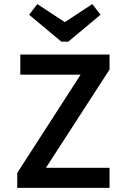

<svg xmlns="http://www.w3.org/2000/svg" viewBox="-20 -916 620 936"><path d="M64 0V-73L373 -552H79V-650H514V-577L204 -98H514V0ZM279 -713 122 -844 162 -896 296 -808 430 -896 470 -844 313 -713Z"/></svg>

Font: Sometype Mono SemiBold
Style: Regular
Weight: 600
Designer: Ryoichi Tsunekawa
Foundry: Dharma Type
Version: Version 1.001